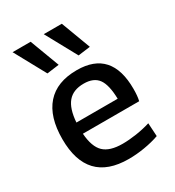

<svg xmlns="http://www.w3.org/2000/svg" viewBox="-194 -919 946 1040"><g transform="rotate(-30 279.0 -399.0)"><path d="M153 -613 47 -807H160L229 -623ZM348 -613 242 -807H355L424 -623ZM304 9Q174 9 109.5 -59.5Q45 -128 45 -264Q45 -403 109.5 -476Q174 -549 299 -549Q515 -549 515 -308Q515 -261 508 -234H156Q162 -150 199 -114.5Q236 -79 316 -79Q356 -79 402.5 -86Q449 -93 491 -106L496 -23Q454 -8 403 0.5Q352 9 304 9ZM295 -467Q229 -467 195.5 -427.5Q162 -388 156 -304H414Q412 -392 384.5 -429.5Q357 -467 295 -467Z"/></g></svg>

Font: Encode Sans Normal
Style: Medium
Weight: 500
Designer: Pablo Impallari, Andres Torresi
Foundry: Pablo Impallari, Andres Torresi
Version: Version 1.000; ttfautohint (v1.00) -l 8 -r 50 -G 200 -x 14 -